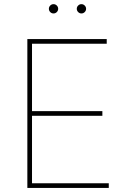

<svg xmlns="http://www.w3.org/2000/svg" viewBox="-20 -918 624 938"><path d="M113.6 0V-727.3H501.4V-704.5H136.4V-375H480.1V-352.3H136.4V-22.7H511.4V0ZM241.5 -852.3Q232.2 -852.3 225.5 -859Q218.8 -865.8 218.8 -875Q218.8 -884.2 225.5 -891Q232.2 -897.7 241.5 -897.7Q250.7 -897.7 257.5 -891Q264.2 -884.2 264.2 -875Q264.2 -865.8 257.5 -859Q250.7 -852.3 241.5 -852.3ZM377.8 -852.3Q368.6 -852.3 361.9 -859Q355.1 -865.8 355.1 -875Q355.1 -884.2 361.9 -891Q368.6 -897.7 377.8 -897.7Q387.1 -897.7 393.8 -891Q400.6 -884.2 400.6 -875Q400.6 -865.8 393.8 -859Q387.1 -852.3 377.8 -852.3Z"/></svg>

Font: Inter UI Thin
Style: Regular
Weight: 100
Designer: Rasmus Andersson
Foundry: rsms
Version: 3.2;8d6f07862